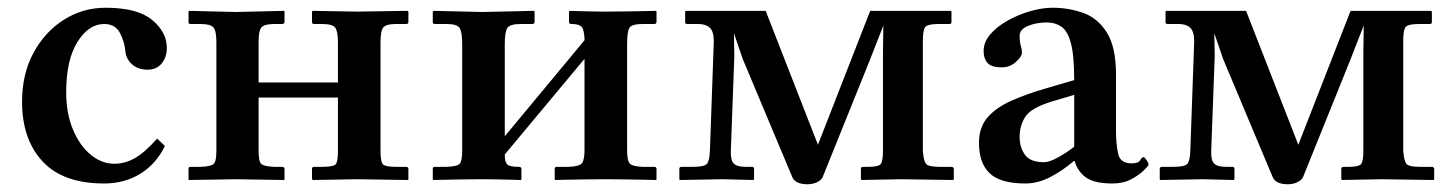

<svg xmlns="http://www.w3.org/2000/svg" viewBox="-20 -464 3754 496"><path d="M406 -87Q384 -41 343 -15.5Q302 10 249 10Q143 10 90 -47Q37 -104 37 -201Q37 -273 66.5 -327.5Q96 -382 145 -413Q194 -444 253 -444Q335 -444 373 -412.5Q411 -381 411 -340Q411 -317 398 -300.5Q385 -284 361 -284Q337 -284 321.5 -297.5Q306 -311 304 -331Q302 -355 290 -378.5Q278 -402 249 -402Q209 -402 180 -355.5Q151 -309 151 -226Q151 -172 168 -130.5Q185 -89 213.5 -65Q242 -41 275 -41Q303 -41 328.5 -55.5Q354 -70 386 -106Z M539 -355Q539 -384 531.5 -393Q524 -402 498 -402H472Q467 -402 467 -407V-434L468 -436L589 -433L714 -436L715 -434V-408Q715 -402 709 -402H689Q664 -402 656 -394Q648 -386 648 -355V-251H853V-354Q853 -383 846 -392.5Q839 -402 812 -402H791Q786 -402 786 -407V-434L788 -436L903 -434L1033 -436L1035 -434V-407Q1035 -402 1029 -402H1003Q978 -402 970.5 -393.5Q963 -385 963 -354V-74Q963 -44 970.5 -38.5Q978 -33 1003 -33H1029Q1035 -33 1035 -27V-1L1034 1L903 -1L789 1L786 -1V-27Q786 -33 791 -33H812Q840 -33 846.5 -39Q853 -45 853 -74V-212H648V-75Q648 -45 656 -39.5Q664 -34 689 -33H709Q715 -33 715 -27V-1L714 1L589 -1L468 1L467 -1V-28Q467 -33 472 -33H498Q525 -34 532 -40.5Q539 -47 539 -75Z M1227 -433 1359 -436 1361 -434V-408Q1361 -402 1355 -402H1325Q1297 -402 1290.5 -391.5Q1284 -381 1284 -350V-112L1490 -360Q1490 -378 1485.5 -390Q1481 -402 1456 -402Q1450 -402 1450 -407V-434L1452 -436Q1452 -436 1467.5 -435.5Q1483 -435 1504 -434.5Q1525 -434 1543 -434Q1569 -434 1599.5 -434.5Q1630 -435 1652.5 -435.5Q1675 -436 1675 -436L1676 -434V-408Q1676 -402 1670 -402H1640Q1612 -402 1606 -392Q1600 -382 1600 -350V-77Q1600 -49 1607 -41.5Q1614 -34 1640 -33H1670Q1676 -33 1676 -27V-1L1675 1Q1675 1 1652.5 0.5Q1630 0 1599.5 -0.5Q1569 -1 1543 -1Q1518 -1 1487.5 -0.5Q1457 0 1435 0.5Q1413 1 1413 1V-28Q1413 -33 1419 -33H1449Q1477 -34 1483.5 -42.5Q1490 -51 1490 -77V-312L1284 -65Q1284 -46 1290 -39.5Q1296 -33 1321 -33Q1327 -33 1327 -27V-1L1326 1Q1326 1 1309.5 0.5Q1293 0 1270 -0.5Q1247 -1 1227 -1Q1202 -1 1172 -0.5Q1142 0 1120.5 0.5Q1099 1 1099 1L1098 -1V-28Q1098 -33 1103 -33H1134Q1162 -34 1168 -41.5Q1174 -49 1174 -75V-349Q1174 -381 1167.5 -391.5Q1161 -402 1134 -402H1104Q1098 -402 1098 -407V-434L1101 -436Z M1751 -436H1958L2093 -90L2228 -436H2436L2438 -434V-407Q2438 -402 2433 -402H2405Q2377 -402 2370.5 -394.5Q2364 -387 2364 -359V-74Q2366 -49 2372 -41Q2378 -33 2407 -33H2437Q2444 -33 2444 -27V-1L2442 1L2308 -1L2206 1L2204 -1V-27Q2204 -33 2209 -33H2223Q2249 -33 2255 -40Q2261 -47 2261 -74V-330L2262 -398L2226 -306L2105 -6Q2101 2 2090 7Q2079 12 2066 12Q2035 12 2027 -6L1899 -311L1876 -378L1877 -319L1868 -75Q1867 -50 1875.5 -41.5Q1884 -33 1906 -33H1923Q1928 -33 1928 -27V-1L1926 1L1847 -1L1736 1L1735 -1V-28Q1735 -33 1741 -33H1771Q1799 -33 1806 -40.5Q1813 -48 1814 -75L1824 -357Q1824 -383 1813.5 -392.5Q1803 -402 1784 -402H1755Q1750 -402 1750 -407V-434Z M2754 -48Q2725 -23 2693 -6.5Q2661 10 2629 10Q2564 10 2536.5 -16.5Q2509 -43 2509 -95Q2509 -135 2531 -160.5Q2553 -186 2592 -203.5Q2631 -221 2683 -236L2755 -257Q2755 -321 2746.5 -352.5Q2738 -384 2722 -395Q2706 -406 2685 -406Q2657 -406 2635.5 -397Q2614 -388 2614 -371Q2614 -356 2617 -346.5Q2620 -337 2620 -328Q2620 -318 2604.5 -304Q2589 -290 2568 -290Q2541 -290 2531 -301.5Q2521 -313 2521 -332Q2521 -355 2538 -375Q2555 -395 2582.5 -410.5Q2610 -426 2641 -435Q2672 -444 2699 -444Q2740 -444 2777.5 -431Q2815 -418 2839 -380.5Q2863 -343 2863 -271V-126Q2863 -92 2868.5 -67Q2874 -42 2903 -42Q2921 -42 2925.5 -50Q2930 -58 2934 -58Q2937 -58 2942 -50.5Q2947 -43 2947 -38Q2947 -36 2935 -24Q2923 -12 2902.5 -1Q2882 10 2854 10Q2809 10 2787 -4.5Q2765 -19 2756 -48ZM2755 -85V-219L2698 -202Q2645 -186 2629.5 -163.5Q2614 -141 2614 -110Q2614 -84 2627.5 -64.5Q2641 -45 2677 -45Q2691 -45 2713.5 -57.5Q2736 -70 2755 -85Z M2992 -436H3199L3334 -90L3469 -436H3677L3679 -434V-407Q3679 -402 3674 -402H3646Q3618 -402 3611.5 -394.5Q3605 -387 3605 -359V-74Q3607 -49 3613 -41Q3619 -33 3648 -33H3678Q3685 -33 3685 -27V-1L3683 1L3549 -1L3447 1L3445 -1V-27Q3445 -33 3450 -33H3464Q3490 -33 3496 -40Q3502 -47 3502 -74V-330L3503 -398L3467 -306L3346 -6Q3342 2 3331 7Q3320 12 3307 12Q3276 12 3268 -6L3140 -311L3117 -378L3118 -319L3109 -75Q3108 -50 3116.5 -41.5Q3125 -33 3147 -33H3164Q3169 -33 3169 -27V-1L3167 1L3088 -1L2977 1L2976 -1V-28Q2976 -33 2982 -33H3012Q3040 -33 3047 -40.5Q3054 -48 3055 -75L3065 -357Q3065 -383 3054.5 -392.5Q3044 -402 3025 -402H2996Q2991 -402 2991 -407V-434Z"/></svg>

Font: Libertinus Serif SemiBold
Style: Regular
Weight: 600
Designer: Philipp H. Poll, Khaled Hosny
Foundry: Caleb Maclennan
Version: Version 7.051;RELEASE